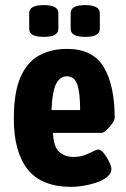

<svg xmlns="http://www.w3.org/2000/svg" viewBox="-20 -722 494 750"><path d="M260 8Q142 8 88 -60.5Q34 -129 34 -258Q34 -362 60.5 -421.5Q87 -481 134 -506Q181 -531 242 -531Q343 -531 385.5 -459.5Q428 -388 428 -262Q428 -253 418 -239Q408 -225 396 -214Q384 -203 377 -203H187Q189 -149 211 -129Q233 -109 267 -109Q292 -109 311.5 -116.5Q331 -124 344.5 -131Q358 -138 363 -138Q374 -138 386 -123Q398 -108 406.5 -90Q415 -72 415 -62Q415 -44 398 -30.5Q381 -17 355.5 -8.5Q330 0 304 4Q278 8 260 8ZM181 -292H293Q293 -362 281.5 -393Q270 -424 241 -424Q216 -424 200.5 -397Q185 -370 181 -292ZM314 -578Q283 -578 269.5 -586Q256 -594 256 -610V-670Q256 -686 269.5 -694Q283 -702 312 -702Q370 -702 370 -670V-610Q370 -578 314 -578ZM152 -578Q121 -578 107.5 -586Q94 -594 94 -610V-670Q94 -686 107.5 -694Q121 -702 150 -702Q181 -702 194.5 -694Q208 -686 208 -670V-610Q208 -594 194.5 -586Q181 -578 152 -578Z"/></svg>

Font: Asap Condensed VF Beta
Style: Regular
Weight: 400
Designer: Pablo Cosgaya
Foundry: Omnibus-Type
Version: Version 1.008